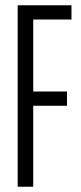

<svg xmlns="http://www.w3.org/2000/svg" viewBox="-20 -708 309 728"><path d="M47 0V-688H251V-634H106V-361H234V-307H106V0Z"/></svg>

Font: Saira UltraCondensed
Style: Regular
Weight: 400
Width: 1
Designer: Hector Gatti with collaboration of the Omnibus-Type team
Foundry: Omnibus-Type
Version: Version 1.101